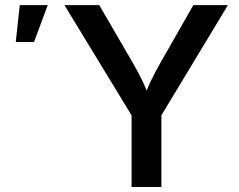

<svg xmlns="http://www.w3.org/2000/svg" viewBox="-20 -748 957 768"><path d="M506.3 0V-286.6L237.8 -727.5H377L511.2 -496.6Q532.7 -459.5 549.6 -424.6Q566.4 -389.6 584.5 -338.9H549.3Q567.4 -390.6 584.2 -425.8Q601.1 -460.9 621.6 -496.6L753.4 -727.5H891.6L625.5 -286.6V0ZM43 -580.1 59.1 -727.5H170.9L116.2 -580.1Z"/></svg>

Font: Inter
Style: 540
Weight: 540
Designer: Rasmus Andersson
Foundry: rsms
Version: Version 4.001;git-66647c0bb